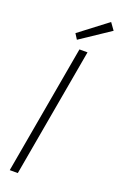

<svg xmlns="http://www.w3.org/2000/svg" viewBox="-173 -960 635 1007"><g transform="rotate(20 144.5 -456.0)"><path d="M27 0 154 -720H199L72 0ZM124 -763 105 -793 261 -912 289 -873Z"/></g></svg>

Font: DM Sans 10pt ExtraLight
Style: Italic
Weight: 250
Italic angle: -10°
Version: Version 4.004;gftools[0.9.30]